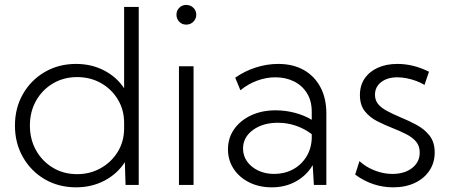

<svg xmlns="http://www.w3.org/2000/svg" viewBox="-20 -761 1855 790"><path d="M550.8 0H496.6L493.7 -93.8Q462.4 -45.4 409.9 -17.8Q357.4 9.8 293 9.8Q221.2 9.8 164.3 -23.4Q107.4 -56.6 74.5 -114.3Q41.5 -171.9 41.5 -244.1Q41.5 -316.9 74.5 -374.3Q107.4 -431.6 164.3 -464.8Q221.2 -498 293 -498Q356 -498 407.7 -471.4Q459.5 -444.8 490.7 -397.9V-732.4H550.8ZM297.4 -44.4Q350.6 -44.4 394.5 -69.1Q438.5 -93.8 464.6 -136.5Q490.7 -179.2 490.7 -233.4V-255.4Q490.7 -309.1 464.8 -351.8Q439 -394.5 395.3 -419.2Q351.6 -443.8 297.4 -443.8Q242.2 -443.8 198 -417.7Q153.8 -391.6 128.4 -346.4Q103 -301.3 103 -244.6Q103 -187.5 128.4 -142.3Q153.8 -97.2 197.8 -70.8Q241.7 -44.4 297.4 -44.4Z M746.1 -659.7Q729 -659.7 717.5 -671.6Q706.1 -683.6 706.1 -700.7Q706.1 -717.3 717.5 -729Q729 -740.7 746.1 -740.7Q763.7 -740.7 775.6 -729Q787.6 -717.3 787.6 -700.7Q787.6 -683.6 775.6 -671.6Q763.7 -659.7 746.1 -659.7ZM776.4 0H716.3V-488.3H776.4Z M1322.8 0H1271.5L1266.6 -81.5Q1242.2 -39.6 1198.2 -14.9Q1154.3 9.8 1098.1 9.8Q1046.4 9.8 1005.6 -10.5Q964.8 -30.8 941.4 -66.2Q918 -101.6 918 -146.5Q918 -193.4 943.4 -229.5Q968.8 -265.6 1013.2 -286.4Q1057.6 -307.1 1114.3 -307.1Q1153.8 -307.1 1192.9 -296.9Q1231.9 -286.6 1262.7 -268.1V-301.3Q1262.7 -345.7 1243.2 -377.4Q1223.6 -409.2 1189.7 -426Q1155.8 -442.9 1112.8 -442.9Q1075.7 -442.9 1038.6 -429.4Q1001.5 -416 969.2 -389.6L947.8 -441.4Q987.8 -469.2 1033.4 -483.6Q1079.1 -498 1124.5 -498Q1185.5 -498 1229.7 -473.1Q1273.9 -448.2 1298.3 -402.6Q1322.8 -356.9 1322.8 -293.9ZM1107.9 -45.4Q1150.4 -45.4 1184.8 -63.7Q1219.2 -82 1240.2 -115.5Q1261.2 -148.9 1262.7 -192.4V-209Q1232.4 -231.9 1197 -243.9Q1161.6 -255.9 1123.5 -255.9Q1061.5 -255.9 1020.8 -226.1Q980 -196.3 980 -149.4Q980 -120.1 996.8 -96.4Q1013.7 -72.8 1042.7 -59.1Q1071.8 -45.4 1107.9 -45.4Z M1441.4 -42.5 1459 -98.1Q1477.1 -81.5 1499.3 -69.8Q1521.5 -58.1 1545.7 -51.8Q1569.8 -45.4 1594.7 -45.4Q1644.5 -45.4 1675.8 -69.8Q1707 -94.2 1707 -133.3Q1707 -161.1 1691.4 -179Q1675.8 -196.8 1650.4 -209.5Q1625 -222.2 1596.7 -233.4Q1564 -246.1 1532.7 -262Q1501.5 -277.8 1481.2 -303.2Q1460.9 -328.6 1460.9 -370.1Q1460.9 -409.2 1480.2 -437.7Q1499.5 -466.3 1534.4 -482.2Q1569.3 -498 1615.2 -498Q1681.2 -498 1745.1 -465.8L1726.6 -411.6Q1711.4 -420.9 1692.4 -428Q1673.3 -435.1 1653.3 -439Q1633.3 -442.9 1615.2 -442.9Q1573.7 -442.9 1548.3 -423.1Q1522.9 -403.3 1522.9 -371.1Q1522.9 -350.1 1534.4 -334.7Q1545.9 -319.3 1569.3 -306.2Q1592.8 -293 1627.9 -278.3Q1661.6 -264.6 1693.8 -247.3Q1726.1 -230 1747.3 -203.1Q1768.6 -176.3 1768.6 -133.3Q1768.6 -91.3 1746.8 -58.8Q1725.1 -26.4 1686.8 -8.3Q1648.4 9.8 1597.7 9.8Q1513.2 9.8 1441.4 -42.5Z"/></svg>

Font: Kumbh Sans Light
Style: Regular
Weight: 300
Version: Version 1.004